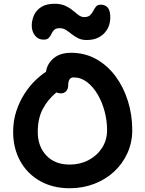

<svg xmlns="http://www.w3.org/2000/svg" viewBox="-20 -992 773 1022"><path d="M351 10Q261 10 193 -28.5Q125 -67 87.5 -135Q50 -203 50 -290Q50 -350 67 -401Q84 -452 110.5 -493Q137 -534 167.5 -563.5Q198 -593 225 -610Q230 -651 264.5 -681Q299 -711 358 -711Q432 -711 492 -677.5Q552 -644 595 -586Q638 -528 661 -454Q684 -380 684 -300Q684 -234 658.5 -177.5Q633 -121 588 -79Q543 -37 482 -13.5Q421 10 351 10ZM181 -290Q181 -213 226.5 -164.5Q272 -116 351 -116Q406 -116 451 -139.5Q496 -163 523 -204.5Q550 -246 550 -300Q550 -349 537 -398.5Q524 -448 500 -489Q476 -530 443.5 -555Q411 -580 372 -580Q357 -580 350 -569Q343 -558 343 -539Q343 -518 332 -506.5Q321 -495 304 -495Q292 -495 280 -500Q234 -462 207.5 -411.5Q181 -361 181 -290ZM212 -781Q183 -781 166 -803Q149 -825 149 -856Q149 -884 161 -911Q173 -938 200 -955Q227 -972 271 -972Q303 -972 326.5 -961.5Q350 -951 367 -936.5Q384 -922 398.5 -911.5Q413 -901 428 -901Q449 -901 459.5 -911Q470 -921 476.5 -934Q483 -947 491 -957Q499 -967 517 -967Q540 -967 553.5 -951.5Q567 -936 567 -900Q567 -847 533 -813Q499 -779 441 -779Q415 -779 396 -788.5Q377 -798 361.5 -810.5Q346 -823 331 -832.5Q316 -842 298 -842Q278 -842 268.5 -833Q259 -824 253.5 -811.5Q248 -799 239.5 -790Q231 -781 212 -781Z"/></svg>

Font: Shantell Sans Normal
Style: Regular
Weight: 600
Designer: Stephen Nixon, Anya Danilova, Shantell Martin
Foundry: Arrow Type
Version: Version 1.009;[a7da0bfa3]